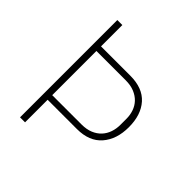

<svg xmlns="http://www.w3.org/2000/svg" viewBox="-187 -836 974 974"><g transform="rotate(45 300.0 -349.0)"><path d="M104 0V-698H140V-545H350Q439 -545 484.5 -494Q530 -443 530 -355Q530 -268 484 -215Q438 -162 350 -162H140V0ZM140 -195H350Q386 -195 412.5 -206Q439 -217 456.5 -236Q474 -255 482.5 -280Q491 -305 491 -333V-377Q491 -404 482.5 -428.5Q474 -453 456.5 -471.5Q439 -490 412.5 -501Q386 -512 350 -512H140Z"/></g></svg>

Font: IBM Plex Mono ExtraLight
Style: Regular
Weight: 200
Monospace: yes
Designer: Mike Abbink, Paul van der Laan, Pieter van Rosmalen
Foundry: Bold Monday
Version: Version 2.3